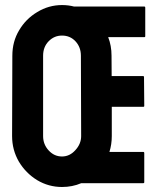

<svg xmlns="http://www.w3.org/2000/svg" viewBox="-20 -727 624 759"><path d="M126.5 -15.1Q82 -42.5 54.7 -87.9Q27.8 -134.3 27.8 -189L28.8 -506.8Q28.8 -563 55.7 -607.4Q82 -652.3 127 -679.2Q172.4 -707 225.1 -707Q250 -707 272.5 -701.2H550.3Q554.2 -701.2 554.2 -696.3V-584Q554.2 -580.1 550.3 -580.1H407.7Q420.9 -546.4 420.9 -506.8L421.4 -426.3H545.4Q549.3 -426.3 549.3 -422.4L550.3 -308.6Q550.3 -304.7 546.4 -304.7H421.9V-189Q421.9 -156.2 412.6 -126.5H546.4Q550.3 -126.5 550.3 -121.6V-6.8Q550.3 -2.9 546.4 -2.9H301.3Q266.1 12.2 225.1 12.2Q171.9 12.2 126.5 -15.1ZM277.8 -133.3Q300.8 -158.2 300.8 -189L299.8 -506.8Q299.8 -540.5 278.6 -563.5Q257.3 -586.4 225.1 -586.4Q194.3 -586.4 172.4 -564Q150.4 -541.5 150.4 -506.8V-189Q150.4 -156.2 172.4 -132.3Q194.3 -108.4 225.1 -108.4Q255.4 -108.4 277.8 -133.3Z"/></svg>

Font: WRV
Style: Display
Weight: 400
Designer: Will Viles x Danh Hong
Version: Version 8.001; ttfautohint (v1.8.3)